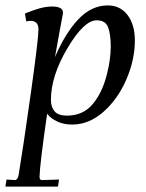

<svg xmlns="http://www.w3.org/2000/svg" viewBox="-48 -450 540 709"><path d="M7 215Q18 214 21 195Q38 92 66 -107Q94 -306 94 -341Q94 -373 65 -373Q57 -373 49 -371L44 -400Q73 -412 97.5 -419Q122 -426 147 -426Q189 -425 184 -398Q177 -363 155 -239Q193 -328 241.5 -379Q290 -430 350 -430Q396 -430 423 -394.5Q450 -359 450 -300Q450 -230 419 -157.5Q388 -85 334.5 -37.5Q281 10 218 10Q188 10 164 -1Q140 -12 126 -30Q99 157 98 203Q98 215 107 215L170 213L166 239H-28L-24 213ZM348 -181Q360 -228 361 -276Q361 -322 351.5 -348.5Q342 -375 309 -375Q262 -375 201 -272Q140 -169 140 -81Q140 -55 153.5 -39Q167 -23 199 -23Q260 -23 296 -67.5Q332 -112 348 -181Z"/></svg>

Font: Unna
Style: Italic
Weight: 400
Italic angle: -8.05°
Designer: Jorge de Buen Unna
Foundry: Omnibus-Type
Version: Version 2.008